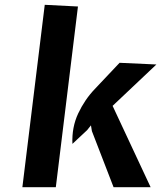

<svg xmlns="http://www.w3.org/2000/svg" viewBox="-20 -778 670 798"><path d="M452 0 362 -233 358 -257 342 -237 281 -180Q278 -249 305 -306.5Q332 -364 374 -408L477 -517L630 -510L448 -338L606 0ZM73 0 166 -758 304 -751 212 0Z"/></svg>

Font: Expletus Sans
Style: Italic
Weight: 400
Italic angle: -7°
Designer: Jasper de Waard
Foundry: Designtown
Version: Version 7.500